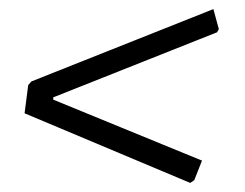

<svg xmlns="http://www.w3.org/2000/svg" viewBox="-20 -483 538 422"><path d="M449 -463 461 -419 457 -412 97 -269V-264L424 -130L407 -87L398 -81L34 -234L42 -296L49 -304Z"/></svg>

Font: Alegreya Sans
Style: Italic
Weight: 400
Italic angle: -7°
Designer: Juan Pablo del Peral
Foundry: Huerta Tipografica
Version: Version 2.007